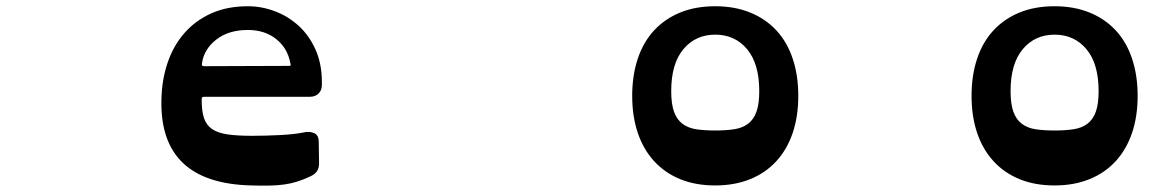

<svg xmlns="http://www.w3.org/2000/svg" viewBox="-20 -580 3722 615"><path d="M635 -270Q630 -270 628 -268.5Q626 -267 626 -261Q626 -224 633.5 -201.5Q641 -179 659.5 -166.5Q678 -154 709 -149.5Q740 -145 788 -145Q833 -145 879 -147.5Q925 -150 954 -156Q970 -160 985.5 -154Q1001 -148 1001 -125L1002 -56Q1002 -28 976 -16Q953 -5 932.5 1.5Q912 8 890 11Q868 14 842.5 14.5Q817 15 785 14Q492 7 497 -258Q498 -324 517 -379.5Q536 -435 571.5 -475Q607 -515 657.5 -537.5Q708 -560 774 -560Q818 -560 860.5 -544Q903 -528 936.5 -497.5Q970 -467 990.5 -421.5Q1011 -376 1011 -317V-308Q1011 -291 1000.5 -280.5Q990 -270 972 -270ZM774 -484Q712 -484 672.5 -453Q633 -422 627 -377Q626 -371 628 -369.5Q630 -368 635 -368L904 -369Q909 -369 910.5 -370Q912 -371 910 -378Q901 -426 864.5 -455Q828 -484 774 -484Z M2271 14Q2208 14 2159 -6Q2110 -26 2075.5 -63.5Q2041 -101 2023 -154Q2005 -207 2005 -273Q2005 -339 2023 -392.5Q2041 -446 2075.5 -483Q2110 -520 2159 -540Q2208 -560 2271 -560Q2333 -560 2382.5 -540Q2432 -520 2466.5 -483Q2501 -446 2519 -392.5Q2537 -339 2537 -273Q2537 -207 2519 -154Q2501 -101 2466.5 -63.5Q2432 -26 2382.5 -6Q2333 14 2271 14ZM2271 -469Q2208 -469 2169 -422.5Q2130 -376 2130 -288Q2130 -247 2139 -222Q2148 -197 2166 -183.5Q2184 -170 2210 -166Q2236 -162 2271 -162Q2305 -162 2331.5 -166Q2358 -170 2376 -183.5Q2394 -197 2403 -222Q2412 -247 2412 -288Q2412 -376 2373 -422.5Q2334 -469 2271 -469Z M3358 14Q3295 14 3246 -6Q3197 -26 3162.5 -63.5Q3128 -101 3110 -154Q3092 -207 3092 -273Q3092 -339 3110 -392.5Q3128 -446 3162.5 -483Q3197 -520 3246 -540Q3295 -560 3358 -560Q3420 -560 3469.5 -540Q3519 -520 3553.5 -483Q3588 -446 3606 -392.5Q3624 -339 3624 -273Q3624 -207 3606 -154Q3588 -101 3553.5 -63.5Q3519 -26 3469.5 -6Q3420 14 3358 14ZM3358 -469Q3295 -469 3256 -422.5Q3217 -376 3217 -288Q3217 -247 3226 -222Q3235 -197 3253 -183.5Q3271 -170 3297 -166Q3323 -162 3358 -162Q3392 -162 3418.5 -166Q3445 -170 3463 -183.5Q3481 -197 3490 -222Q3499 -247 3499 -288Q3499 -376 3460 -422.5Q3421 -469 3358 -469Z"/></svg>

Font: OpenDyslexic3
Style: Bold
Weight: 700
Designer: Abelardo Gonzalez
Version: Version 1.000;PS 001.001;hotconv 1.0.56